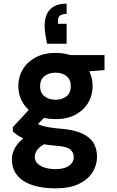

<svg xmlns="http://www.w3.org/2000/svg" viewBox="-20 -797 640 1049"><path d="M283 232Q211 232 157.5 214.5Q104 197 74.5 161.5Q45 126 45 74Q45 38 64 7Q83 -24 118.5 -49.5Q154 -75 207 -93L255 -23Q212 -9 191 13Q170 35 170 60Q170 82 185.5 97Q201 112 226.5 119.5Q252 127 283 127Q313 127 335 119.5Q357 112 370 97Q383 82 383 63Q383 37 365 20.5Q347 4 293 0Q243 -4 204 -11.5Q165 -19 135 -29.5Q105 -40 84 -53Q63 -66 50 -79V-102L158 -219L255 -188L129 -60L170 -129Q180 -122 191 -117Q202 -112 217.5 -108Q233 -104 257.5 -100Q282 -96 320 -93Q386 -87 428 -68Q470 -49 490 -17.5Q510 14 510 60Q510 104 486 143.5Q462 183 411.5 207.5Q361 232 283 232ZM284 -146Q221 -146 175 -170.5Q129 -195 104.5 -236Q80 -277 80 -327Q80 -377 104.5 -418Q129 -459 175 -483.5Q221 -508 284 -508Q347 -508 392.5 -483.5Q438 -459 462 -418Q486 -377 486 -327Q486 -277 462 -236Q438 -195 392.5 -170.5Q347 -146 284 -146ZM284 -252Q320 -252 343.5 -271Q367 -290 367 -326Q367 -362 343.5 -381Q320 -400 284 -400Q247 -400 223 -381Q199 -362 199 -326Q199 -290 223 -271Q247 -252 284 -252ZM365 -399 343 -496H551V-414ZM344 -777V-721Q321 -721 309 -712.5Q297 -704 297 -685V-667H344V-558H237Q231 -588 227.5 -610.5Q224 -633 224 -657Q224 -715 254 -746Q284 -777 344 -777Z"/></svg>

Font: DM Sans 24pt ExtraBold
Style: Regular
Weight: 800
Designer: Colophon Foundry, Jonny Pinhorn
Foundry: Colophon Foundry
Version: Version 4.004;gftools[0.9.30]